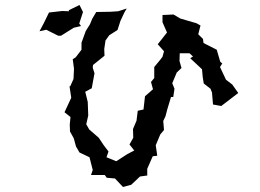

<svg xmlns="http://www.w3.org/2000/svg" viewBox="-20 -706 1040 768"><path d="M699 -493H738L752 -480L741 -473L788 -429L791 -397L795 -372L822 -351L828 -336L832 -288L865 -282L933 -334L909 -368L884 -387L860 -438L869 -452L861 -459L847 -507L794 -534L792 -550L773 -569L782 -604L766 -613L701 -632L674 -648L630 -646V-617L648 -576L611 -529L636 -501L630 -479L621 -467L597 -438V-394L584 -378L592 -349L560 -321L554 -268L531 -263L526 -223L512 -190L513 -155L498 -128L517 -104L490 -90L445 -61L406 -77L414 -100L395 -125L375 -155L337 -188L325 -209L333 -244L331 -298L321 -339L347 -353L358 -413L351 -435L352 -446L398 -483L397 -510L402 -544L417 -565L450 -586L462 -623L478 -657L487 -672L453 -661L423 -659L365 -658L349 -631L340 -609L323 -582L306 -535V-507L283 -477L271 -469L276 -431L274 -390L261 -361H258L265 -315L238 -257L262 -238L259 -208L260 -180L275 -153L284 -120L298 -96L338 -77L351 -26L344 -6H399L407 5L440 8L472 42L505 33L540 0L569 -4V-31L591 -81L609 -83L603 -125L621 -168L636 -186L633 -222L642 -241L649 -268L664 -318H673L678 -351L669 -373L687 -416L706 -434L698 -462ZM138 -581 165 -587 213 -563H224L275 -595L304 -602L297 -612L312 -658L298 -686L255 -665L256 -661L229 -662L176 -656L155 -613Z"/></svg>

Font: チョークS
Style: Regular
Weight: 400
Designer: [Stick] Fontworks Inc.
Foundry: [Stick] Fontworks Inc.
Version: Version 1.200;FEAKit 1.0